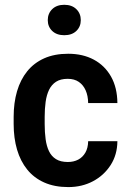

<svg xmlns="http://www.w3.org/2000/svg" viewBox="-20 -759 531 789"><path d="M258.8 -93.3Q282.7 -93.3 301.3 -103Q319.8 -112.8 330.8 -131.8Q341.8 -150.9 342.3 -178.7H462.4Q461.9 -123 434.6 -80.6Q407.2 -38.1 362.1 -14.2Q316.9 9.8 260.7 9.8Q204.1 9.8 161.9 -9Q119.6 -27.8 91.8 -62.3Q64 -96.7 50 -144.3Q36.1 -191.9 36.1 -249.5V-278.8Q36.1 -336.4 50 -384Q64 -431.6 91.8 -466.1Q119.6 -500.5 161.6 -519.3Q203.6 -538.1 260.3 -538.1Q320.3 -538.1 365.5 -513.9Q410.6 -489.7 436.3 -444.3Q461.9 -398.9 462.4 -335.4H342.3Q341.8 -365.7 332 -387.7Q322.3 -409.7 304 -422.4Q285.6 -435.1 258.3 -435.1Q229 -435.1 210.4 -423.1Q191.9 -411.1 181.6 -389.9Q171.4 -368.7 167.5 -340.3Q163.6 -312 163.6 -278.8V-249.5Q163.6 -215.3 167.5 -186.8Q171.4 -158.2 181.4 -137.5Q191.4 -116.7 210.2 -105Q229 -93.3 258.8 -93.3ZM176.3 -676.3Q176.3 -703.6 194.6 -721.4Q212.9 -739.3 244.1 -739.3Q275.4 -739.3 293.7 -721.4Q312 -703.6 312 -676.3Q312 -649.4 293.7 -631.8Q275.4 -614.3 244.1 -614.3Q212.9 -614.3 194.6 -631.8Q176.3 -649.4 176.3 -676.3Z"/></svg>

Font: Roboto SemiCondensed SemiBold
Style: Regular
Weight: 600
Width: 4
Designer: Christian Robertson
Foundry: Google
Version: Version 3.009; 2024